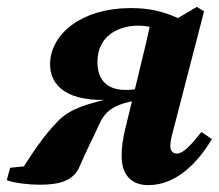

<svg xmlns="http://www.w3.org/2000/svg" viewBox="-32 -519 632 554"><path d="M-12.4 0.8C7.5 9 51 14 83 14C143.4 14 182.3 1.1 198.9 -41.4C216.8 -83.5 237.5 -123.2 255.1 -161.9C271.5 -198.8 298 -214.7 337.2 -224.1L403 -238.7L417.2 -274.2C385.7 -266.3 361 -259.5 331 -259.5C273.8 -259.5 249.2 -291.4 249.2 -340.3C249.2 -417 311.3 -445 367.9 -445C390.1 -445 407.1 -440.5 423.4 -434.5L406.6 -471.7C394.6 -416.5 382.1 -362.4 368.5 -307.9L330 -149.7C322 -117.9 319 -93.1 319 -68.3C319 -14.4 347.2 15.2 395.8 15.2C478.3 15.2 540 -51.9 579.5 -117.7L549 -138.1C515.7 -95.9 495.8 -75.9 478.1 -75.9C467.6 -75.9 459.5 -83.2 459.5 -96.5C459.5 -107 461 -117.7 466.9 -139.3L556.9 -486.6L535.8 -499.1L481.6 -466.9C435.1 -487.3 396.8 -495.7 345 -495.7C204.3 -495.7 114.7 -421.8 112.5 -336.2C111.1 -272.7 160.3 -221.6 296.6 -232L297.2 -237.8C219.4 -218.9 171.7 -206.9 134.6 -169C94.7 -127.7 64.8 -83 26.1 -22L87.3 -44.2L-2.8 -34.9L-12.4 0.8Z"/></svg>

Font: Source Serif Variable
Style: Italic
Weight: 389
Italic angle: -12°
Designer: Frank Grießhammer
Foundry: Adobe Systems Incorporated
Version: Version 3.001;hotconv 1.0.111;makeotfexe 2.5.65597